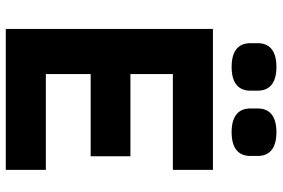

<svg xmlns="http://www.w3.org/2000/svg" viewBox="-172 -780 952 647"><g transform="rotate(90 303.5 -456.0)"><path d="M205 -761C265 -761 285 -789 285 -824V-849C285 -884 265 -912 205 -912C145 -912 125 -884 125 -849V-824C125 -789 145 -761 205 -761ZM425 -761C485 -761 505 -789 505 -824V-849C505 -884 485 -912 425 -912C365 -912 345 -884 345 -849V-824C345 -789 365 -761 425 -761ZM77 0H552V-135H229V-286H506V-420H229V-563H552V-698H77Z"/></g></svg>

Font: Braiins Sans
Style: Bold
Weight: 700
Designer: Mike Abbink, Paul van der Laan, Pieter van Rosmalen, Jiri Chlebus, Lubos Buracinsky
Foundry: Bold Monday, Sudetype
Version: Version 1.000;hotconv 1.0.109;makeotfexe 2.5.65596